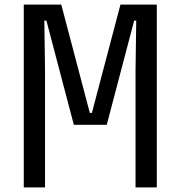

<svg xmlns="http://www.w3.org/2000/svg" viewBox="-20 -820 790 840"><path d="M84 0V-800H248L373 -326H382L507 -800H666V0H573V-514L576 -730H567L447 -274H303L183 -730H174L177 -514V0Z"/></svg>

Font: Martian Mono SemiExpanded Light
Style: Regular
Weight: 300
Width: 6
Monospace: yes
Designer: Roman Shamin
Foundry: Evil Martians
Version: Version 0.930